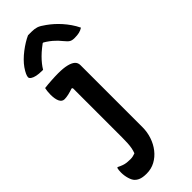

<svg xmlns="http://www.w3.org/2000/svg" viewBox="-325 -843 1072 1072"><g transform="rotate(-45 210.5 -307.5)"><path d="M150 -546Q191 -546 218 -539.5Q245 -533 258 -521Q271 -509 271 -490Q271 -440 271 -394Q271 -348 271 -303Q271 -258 271 -211.5Q271 -165 271 -113Q271 -61 271 0Q271 38 259 74Q247 110 224.5 138.5Q202 167 171.5 183.5Q141 200 104 200Q89 200 76 198Q63 196 52 191Q41 186 32 177Q21 166 14 142.5Q7 119 7 94Q7 84 8 76Q9 68 11 60H17Q31 67 43.5 71.5Q56 76 69 77.5Q82 79 97 79Q109 79 118.5 76.5Q128 74 136 71Q142 55 145 38.5Q148 22 149 2.5Q150 -17 150 -40Q150 -95 150 -142.5Q150 -190 150 -235Q150 -280 150 -327Q150 -374 150 -429L144 -433Q135 -430 125 -427Q115 -424 106 -422Q97 -420 89 -419Q81 -418 74 -418Q55 -418 45.5 -437.5Q36 -457 36 -492Q36 -506 37.5 -518Q39 -530 41 -539Q54 -541 68 -542Q82 -543 96.5 -544Q111 -545 125 -545.5Q139 -546 150 -546ZM182 -815Q189 -815 194.5 -815Q200 -815 210 -815Q233 -815 250 -809.5Q267 -804 294 -784Q311 -772 328.5 -756.5Q346 -741 362.5 -722.5Q379 -704 394 -682.5Q409 -661 421 -636Q407 -627 391.5 -623.5Q376 -620 355 -620Q336 -620 325 -626.5Q314 -633 298 -653Q281 -675 257 -695.5Q233 -716 189 -741L245 -726H179L233 -743Q183 -709 152.5 -678.5Q122 -648 105 -619H99Q72 -619 54 -623Q36 -627 26 -634Q16 -641 16 -649Q16 -657 22 -670.5Q28 -684 41 -703Q53 -720 69.5 -736.5Q86 -753 105.5 -768Q125 -783 144.5 -795Q164 -807 182 -815Z"/></g></svg>

Font: Recursive Casual SemiBold
Style: Regular
Weight: 600
Version: Version 1.047